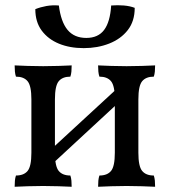

<svg xmlns="http://www.w3.org/2000/svg" viewBox="-20 -711 649 734"><path d="M355 3Q355 -10 356 -20.5Q357 -31 360 -40Q390 -40 404.5 -57.5Q419 -75 419 -127V-331Q419 -383 404.5 -400.5Q390 -418 360 -418Q357 -427 356 -437.5Q355 -448 355 -461Q377 -460 405 -459Q433 -458 464 -458Q495 -458 523 -459Q551 -460 573 -461Q573 -448 572 -437.5Q571 -427 568 -418Q538 -418 523.5 -400.5Q509 -383 509 -331V-127Q509 -75 523.5 -57.5Q538 -40 568 -40Q571 -31 572 -20.5Q573 -10 573 3Q551 2 523 1Q495 0 464 0Q433 0 405 1Q377 2 355 3ZM36 3Q36 -10 37 -20.5Q38 -31 41 -40Q71 -40 85.5 -57.5Q100 -75 100 -127V-331Q100 -383 85.5 -400.5Q71 -418 41 -418Q38 -427 37 -437.5Q36 -448 36 -461Q58 -460 86 -459Q114 -458 145 -458Q176 -458 204 -459Q232 -460 254 -461Q254 -448 253 -437.5Q252 -427 249 -418Q219 -418 204.5 -400.5Q190 -383 190 -331V-127Q190 -75 204.5 -57.5Q219 -40 249 -40Q252 -31 253 -20.5Q254 -10 254 3Q232 2 204 1Q176 0 145 0Q114 0 86 1Q58 2 36 3ZM172 -77V-137L440 -384V-325ZM300 -527Q247 -527 205.5 -544Q164 -561 139.5 -594Q115 -627 115 -676Q135 -684 157.5 -688Q180 -692 205 -690Q213 -627 238.5 -596.5Q264 -566 310 -566Q355 -566 378 -596.5Q401 -627 405 -690Q430 -692 453.5 -690Q477 -688 495 -681Q495 -630 468.5 -596Q442 -562 397.5 -544.5Q353 -527 300 -527Z"/></svg>

Font: Vollkorn
Style: Regular
Weight: 400
Designer: Friedrich Althausen
Foundry: Friedrich Althausen
Version: Version 4.104